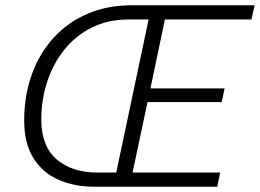

<svg xmlns="http://www.w3.org/2000/svg" viewBox="-20 -710 988 730"><path d="M72 -252Q72 -347 101 -427Q130 -507 183.5 -566Q237 -625 312.5 -657.5Q388 -690 481 -690H948L936 -636H607L552 -374H834L823 -322H541L484 -54H817L806 0H338Q263 0 202.5 -26.5Q142 -53 107 -109Q72 -165 72 -252ZM137 -256Q137 -154 195.5 -104Q254 -54 349 -54H422L545 -636H469Q391 -636 329.5 -605.5Q268 -575 225 -521.5Q182 -468 159.5 -399.5Q137 -331 137 -256Z"/></svg>

Font: Radio Canada Light
Style: Italic
Weight: 300
Italic angle: -12°
Designer: Charles Daoud, Etienne Aubert Bonn, Alexandre Saumier Demers, Jacques Le Bailly
Foundry: Radio-Canada
Version: Version 2.104; ttfautohint (v1.8.4.7-5d5b);gftools[0.9.28.de